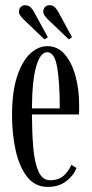

<svg xmlns="http://www.w3.org/2000/svg" viewBox="-20 -704 350 734"><path d="M162.5 10.5Q114 10.5 84 -27.8Q54 -66 40 -128.5Q26 -191 26 -263Q26 -352.5 45.2 -411.2Q64.5 -470 95.2 -498.8Q126 -527.5 160.5 -527.5Q201.5 -527.5 228.5 -495.2Q255.5 -463 269 -412Q282.5 -361 282.5 -304Q282.5 -294.5 282.5 -285Q282.5 -275.5 282 -266.5H102Q102.5 -196.5 107.2 -139.5Q112 -82.5 127 -48.8Q142 -15 171.5 -15Q206 -15 225.5 -34.2Q245 -53.5 252.5 -74L272.5 -62Q262 -33.5 233.5 -11.5Q205 10.5 162.5 10.5ZM160.5 -504.5Q134.5 -504.5 118.8 -451.5Q103 -398.5 102 -289.5H208.5Q208.5 -390.5 198.5 -447.5Q188.5 -504.5 160.5 -504.5ZM243 -553.5 164 -629Q156 -637 150.8 -644.2Q145.5 -651.5 145.5 -660Q145.5 -670.5 152 -677.2Q158.5 -684 169 -684Q182 -684 190 -675.8Q198 -667.5 203.5 -657.5L255.5 -561.5ZM150 -553.5 71 -629Q63 -637 57.8 -644.2Q52.5 -651.5 52.5 -660Q52.5 -670.5 59.2 -677.2Q66 -684 76 -684Q89 -684 97.2 -675.8Q105.5 -667.5 110.5 -657.5L163 -561.5Z"/></svg>

Font: Imbue 50pt
Style: Regular
Weight: 400
Designer: Tyler Finck
Foundry: Etcetera Type Company
Version: Version 1.102; ttfautohint (v1.8.3)